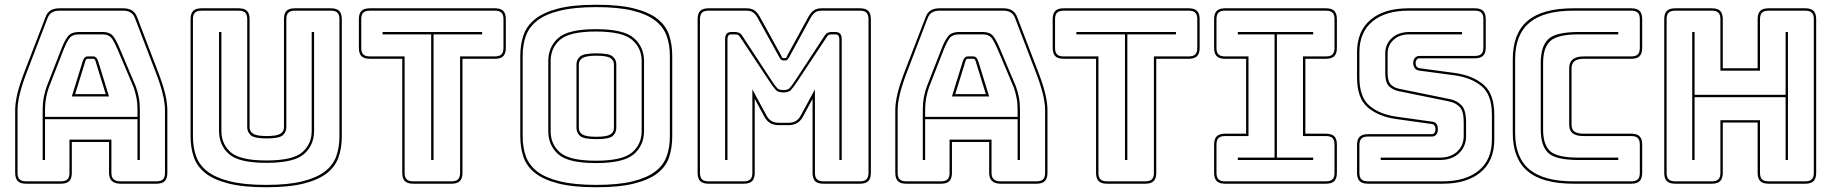

<svg xmlns="http://www.w3.org/2000/svg" viewBox="-20 -765 7741 810"><path d="M170 -303V-272H560V-303Q560 -330 555.5 -353Q551 -376 544 -396L475 -559Q464 -585 452 -602.5Q440 -620 412 -620H314Q284 -620 272 -602.5Q260 -585 250 -560L186 -396Q179 -376 174.5 -353Q170 -330 170 -303ZM330 -510Q334 -519 338.5 -523Q343 -527 349 -527H374Q380 -527 384.5 -523Q389 -519 393 -510L440 -358H283ZM383 -507 384 -506Q382 -510 380 -513.5Q378 -517 374 -517H349Q345 -517 343 -513.5Q341 -510 339 -506L340 -507L297 -368H426ZM560 -90V-262H170V-90H160V-303Q160 -331 164.5 -354.5Q169 -378 177 -400L241 -564Q252 -592 266 -611Q280 -630 314 -630H412Q445 -630 458.5 -611Q472 -592 484 -563L553 -400Q561 -378 565.5 -354.5Q570 -331 570 -303V-90ZM273 -36V-176H450V-36Q450 -17 459.5 -8.5Q469 0 489 0H640Q659 0 667.5 -8.5Q676 -17 676 -36V-300Q676 -330 666.5 -369Q657 -408 637 -460L550 -687Q544 -704 531.5 -712Q519 -720 500 -720H231Q211 -720 198.5 -712Q186 -704 180 -687L93 -460Q73 -408 63.5 -369Q54 -330 54 -300V-36Q54 -17 62.5 -8.5Q71 0 90 0H237Q256 0 264.5 -8.5Q273 -17 273 -36ZM90 10Q66 10 55 -1Q44 -12 44 -36V-300Q44 -331 53.5 -370.5Q63 -410 84 -464L171 -690Q178 -711 192.5 -720.5Q207 -730 231 -730H500Q523 -730 537.5 -720.5Q552 -711 559 -691L646 -464Q667 -410 676.5 -370.5Q686 -331 686 -300V-36Q686 -12 675 -1Q664 10 640 10H489Q464 10 452 -1.5Q440 -13 440 -36V-166H283V-36Q283 -12 272 -1Q261 10 237 10Z M1422 -684V-189Q1422 -142 1408.5 -102.5Q1395 -63 1360 -35Q1325 -7 1262.5 9Q1200 25 1103 25Q1006 25 943.5 9Q881 -7 846 -35Q811 -63 797.5 -102.5Q784 -142 784 -189V-684Q784 -708 795 -719Q806 -730 830 -730H987Q1011 -730 1022 -719Q1033 -708 1033 -684V-228Q1033 -210 1048.5 -200.5Q1064 -191 1105 -191Q1147 -191 1162.5 -200.5Q1178 -210 1178 -228V-684Q1178 -708 1188.5 -719Q1199 -730 1224 -730H1376Q1400 -730 1411 -719Q1422 -708 1422 -684ZM1412 -189V-684Q1412 -703 1403.5 -711.5Q1395 -720 1376 -720H1224Q1205 -720 1196.5 -711.5Q1188 -703 1188 -684V-228Q1188 -208 1173 -194.5Q1158 -181 1105 -181Q1053 -181 1038 -194.5Q1023 -208 1023 -228V-684Q1023 -703 1014.5 -711.5Q1006 -720 987 -720H830Q811 -720 802.5 -711.5Q794 -703 794 -684V-189Q794 -143 807.5 -105.5Q821 -68 855.5 -41.5Q890 -15 950 0Q1010 15 1103 15Q1196 15 1256 0Q1316 -15 1350.5 -41.5Q1385 -68 1398.5 -105.5Q1412 -143 1412 -189ZM904 -630H914V-213Q914 -157 953.5 -122.5Q993 -88 1104 -88Q1215 -88 1255 -122.5Q1295 -157 1295 -213V-630H1305V-213Q1305 -153 1263 -115.5Q1221 -78 1104 -78Q987 -78 945.5 -115.5Q904 -153 904 -213Z M1723 10Q1699 10 1688 -1Q1677 -12 1677 -36V-517H1540Q1516 -517 1505 -528Q1494 -539 1494 -563V-684Q1494 -708 1505 -719Q1516 -730 1540 -730H2068Q2092 -730 2103 -719Q2114 -708 2114 -684V-563Q2114 -539 2103 -528Q2092 -517 2068 -517H1931V-36Q1931 -12 1920 -1Q1909 10 1885 10ZM1885 0Q1904 0 1912.5 -8.5Q1921 -17 1921 -36V-527H2068Q2087 -527 2095.5 -535.5Q2104 -544 2104 -563V-684Q2104 -703 2095.5 -711.5Q2087 -720 2068 -720H1540Q1521 -720 1512.5 -711.5Q1504 -703 1504 -684V-563Q1504 -544 1512.5 -535.5Q1521 -527 1540 -527H1687V-36Q1687 -17 1695.5 -8.5Q1704 0 1723 0ZM1799 -90V-620H1594V-630H2014V-620H1809V-90Z M2816 -530V-189Q2816 -142 2803 -102.5Q2790 -63 2754.5 -35Q2719 -7 2656.5 9Q2594 25 2496 25Q2398 25 2335.5 9Q2273 -7 2237.5 -35Q2202 -63 2188.5 -102.5Q2175 -142 2175 -189V-530Q2175 -577 2188.5 -616.5Q2202 -656 2237.5 -684.5Q2273 -713 2335.5 -729Q2398 -745 2496 -745Q2594 -745 2656.5 -729Q2719 -713 2754.5 -684.5Q2790 -656 2803 -616.5Q2816 -577 2816 -530ZM2806 -189V-530Q2806 -576 2792.5 -613.5Q2779 -651 2744.5 -678Q2710 -705 2649.5 -720Q2589 -735 2496 -735Q2403 -735 2342 -720Q2281 -705 2246.5 -678Q2212 -651 2198.5 -613.5Q2185 -576 2185 -530V-189Q2185 -143 2198.5 -105.5Q2212 -68 2246.5 -41.5Q2281 -15 2342 0Q2403 15 2496 15Q2589 15 2649.5 0Q2710 -15 2744.5 -41.5Q2779 -68 2792.5 -105.5Q2806 -143 2806 -189ZM2697 -212Q2697 -152 2654 -114.5Q2611 -77 2494 -77Q2377 -77 2335 -114.5Q2293 -152 2293 -212V-507Q2293 -567 2335 -604.5Q2377 -642 2494 -642Q2611 -642 2654 -604.5Q2697 -567 2697 -507ZM2303 -212Q2303 -156 2343 -121.5Q2383 -87 2494 -87Q2605 -87 2646 -121.5Q2687 -156 2687 -212V-507Q2687 -563 2646 -597.5Q2605 -632 2494 -632Q2383 -632 2343 -597.5Q2303 -563 2303 -507ZM2412 -225V-494Q2412 -513 2427 -526.5Q2442 -540 2496 -540Q2550 -540 2565 -526.5Q2580 -513 2580 -494V-225Q2580 -205 2565 -191.5Q2550 -178 2496 -178Q2442 -178 2427 -191.5Q2412 -205 2412 -225ZM2422 -494V-225Q2422 -207 2437.5 -197.5Q2453 -188 2496 -188Q2539 -188 2554.5 -197.5Q2570 -207 2570 -225V-494Q2570 -511 2554.5 -520.5Q2539 -530 2496 -530Q2454 -530 2438 -520.5Q2422 -511 2422 -494Z M3285 -385Q3303 -385 3311 -393Q3319 -401 3336 -427L3458 -613Q3464 -623 3471.5 -626.5Q3479 -630 3487 -630H3504Q3518 -630 3524.5 -622.5Q3531 -615 3531 -599V-90H3521V-599Q3521 -607 3517.5 -613.5Q3514 -620 3504 -620H3489Q3482 -620 3477 -618Q3472 -616 3466 -606L3344 -422Q3326 -395 3316.5 -385Q3307 -375 3285 -375Q3263 -375 3253.5 -385Q3244 -395 3226 -422L3104 -606Q3098 -616 3092.5 -618Q3087 -620 3080 -620H3065Q3055 -620 3052 -613.5Q3049 -607 3049 -599V-90H3039V-599Q3039 -615 3045.5 -622.5Q3052 -630 3065 -630H3082Q3090 -630 3098 -626.5Q3106 -623 3112 -613L3234 -427Q3251 -401 3259 -393Q3267 -385 3285 -385ZM3118 0Q3137 0 3145.5 -8.5Q3154 -17 3154 -36V-388L3213 -279Q3222 -262 3234.5 -254.5Q3247 -247 3266 -247H3306Q3325 -247 3337.5 -254.5Q3350 -262 3359 -279L3418 -388V-36Q3418 -17 3426.5 -8.5Q3435 0 3454 0H3608Q3627 0 3635.5 -8.5Q3644 -17 3644 -36V-684Q3644 -703 3635.5 -711.5Q3627 -720 3608 -720H3446Q3430 -720 3419.5 -713Q3409 -706 3400 -690L3311 -527Q3306 -518 3302.5 -514Q3299 -510 3293 -510H3284Q3278 -510 3274.5 -514Q3271 -518 3266 -527L3176 -690Q3167 -706 3156.5 -713Q3146 -720 3130 -720H2969Q2950 -720 2941.5 -711.5Q2933 -703 2933 -684V-36Q2933 -17 2941.5 -8.5Q2950 0 2969 0ZM3118 10H2969Q2945 10 2934 -1Q2923 -12 2923 -36V-684Q2923 -708 2934 -719Q2945 -730 2969 -730H3130Q3149 -730 3161.5 -722Q3174 -714 3185 -695L3275 -532Q3277 -528 3278.5 -524Q3280 -520 3284 -520H3293Q3297 -520 3298.5 -524Q3300 -528 3302 -532L3391 -695Q3402 -714 3414.5 -722Q3427 -730 3446 -730H3608Q3632 -730 3643 -719Q3654 -708 3654 -684V-36Q3654 -12 3643 -1Q3632 10 3608 10H3454Q3429 10 3418.5 -1Q3408 -12 3408 -36V-348L3368 -274Q3358 -255 3343 -246Q3328 -237 3306 -237H3266Q3244 -237 3229 -246Q3214 -255 3204 -274L3164 -348V-36Q3164 -12 3153 -1Q3142 10 3118 10Z M3883 -303V-272H4273V-303Q4273 -330 4268.5 -353Q4264 -376 4257 -396L4188 -559Q4177 -585 4165 -602.5Q4153 -620 4125 -620H4027Q3997 -620 3985 -602.5Q3973 -585 3963 -560L3899 -396Q3892 -376 3887.5 -353Q3883 -330 3883 -303ZM4043 -510Q4047 -519 4051.5 -523Q4056 -527 4062 -527H4087Q4093 -527 4097.5 -523Q4102 -519 4106 -510L4153 -358H3996ZM4096 -507 4097 -506Q4095 -510 4093 -513.5Q4091 -517 4087 -517H4062Q4058 -517 4056 -513.5Q4054 -510 4052 -506L4053 -507L4010 -368H4139ZM4273 -90V-262H3883V-90H3873V-303Q3873 -331 3877.5 -354.5Q3882 -378 3890 -400L3954 -564Q3965 -592 3979 -611Q3993 -630 4027 -630H4125Q4158 -630 4171.5 -611Q4185 -592 4197 -563L4266 -400Q4274 -378 4278.5 -354.5Q4283 -331 4283 -303V-90ZM3986 -36V-176H4163V-36Q4163 -17 4172.5 -8.5Q4182 0 4202 0H4353Q4372 0 4380.5 -8.5Q4389 -17 4389 -36V-300Q4389 -330 4379.5 -369Q4370 -408 4350 -460L4263 -687Q4257 -704 4244.5 -712Q4232 -720 4213 -720H3944Q3924 -720 3911.5 -712Q3899 -704 3893 -687L3806 -460Q3786 -408 3776.5 -369Q3767 -330 3767 -300V-36Q3767 -17 3775.5 -8.5Q3784 0 3803 0H3950Q3969 0 3977.5 -8.5Q3986 -17 3986 -36ZM3803 10Q3779 10 3768 -1Q3757 -12 3757 -36V-300Q3757 -331 3766.5 -370.5Q3776 -410 3797 -464L3884 -690Q3891 -711 3905.5 -720.5Q3920 -730 3944 -730H4213Q4236 -730 4250.5 -720.5Q4265 -711 4272 -691L4359 -464Q4380 -410 4389.5 -370.5Q4399 -331 4399 -300V-36Q4399 -12 4388 -1Q4377 10 4353 10H4202Q4177 10 4165 -1.5Q4153 -13 4153 -36V-166H3996V-36Q3996 -12 3985 -1Q3974 10 3950 10Z M4650 10Q4626 10 4615 -1Q4604 -12 4604 -36V-517H4467Q4443 -517 4432 -528Q4421 -539 4421 -563V-684Q4421 -708 4432 -719Q4443 -730 4467 -730H4995Q5019 -730 5030 -719Q5041 -708 5041 -684V-563Q5041 -539 5030 -528Q5019 -517 4995 -517H4858V-36Q4858 -12 4847 -1Q4836 10 4812 10ZM4812 0Q4831 0 4839.5 -8.5Q4848 -17 4848 -36V-527H4995Q5014 -527 5022.5 -535.5Q5031 -544 5031 -563V-684Q5031 -703 5022.5 -711.5Q5014 -720 4995 -720H4467Q4448 -720 4439.5 -711.5Q4431 -703 4431 -684V-563Q4431 -544 4439.5 -535.5Q4448 -527 4467 -527H4614V-36Q4614 -17 4622.5 -8.5Q4631 0 4650 0ZM4726 -90V-620H4521V-630H4941V-620H4736V-90Z M5148 10Q5124 10 5113 -1Q5102 -12 5102 -36V-155Q5102 -179 5113 -190Q5124 -201 5148 -201H5237V-517H5148Q5124 -517 5113 -528Q5102 -539 5102 -563V-684Q5102 -708 5113 -719Q5124 -730 5148 -730H5574Q5598 -730 5609 -719Q5620 -708 5620 -684V-563Q5620 -539 5609 -528Q5598 -517 5574 -517H5487V-201H5574Q5598 -201 5609 -190Q5620 -179 5620 -155V-36Q5620 -12 5609 -1Q5598 10 5574 10ZM5148 0H5574Q5593 0 5601.5 -8.5Q5610 -17 5610 -36V-155Q5610 -174 5601.5 -182.5Q5593 -191 5574 -191H5477V-527H5574Q5593 -527 5601.5 -535.5Q5610 -544 5610 -563V-684Q5610 -703 5601.5 -711.5Q5593 -720 5574 -720H5148Q5129 -720 5120.5 -711.5Q5112 -703 5112 -684V-563Q5112 -544 5120.5 -535.5Q5129 -527 5148 -527H5247V-191H5148Q5129 -191 5120.5 -182.5Q5112 -174 5112 -155V-36Q5112 -17 5120.5 -8.5Q5129 0 5148 0ZM5520 -90H5202V-100H5357V-620H5202V-630H5520V-620H5367V-100H5520Z M6284 -176Q6284 -86 6226 -38Q6168 10 6067 10H5751Q5727 10 5716 -1Q5705 -12 5705 -36V-153Q5705 -177 5716 -188Q5727 -199 5751 -199H6020Q6028 -199 6032 -205Q6036 -211 6036 -218Q6036 -229 6032 -235Q6028 -241 6019 -242L5869 -263Q5794 -274 5749.5 -312.5Q5705 -351 5705 -439V-544Q5705 -634 5762.5 -682Q5820 -730 5922 -730H6202Q6226 -730 6237 -719Q6248 -708 6248 -684V-565Q6248 -541 6237 -530Q6226 -519 6202 -519H5969Q5961 -519 5956.5 -513Q5952 -507 5952 -499Q5952 -490 5956.5 -484Q5961 -478 5970 -477L6119 -457Q6194 -446 6239 -407.5Q6284 -369 6284 -281ZM6067 0Q6163 0 6218.5 -45.5Q6274 -91 6274 -176V-281Q6274 -365 6231 -401Q6188 -437 6118 -447L5969 -467Q5956 -468 5949 -477Q5942 -486 5942 -499Q5942 -512 5949 -520.5Q5956 -529 5969 -529H6202Q6221 -529 6229.5 -537.5Q6238 -546 6238 -565V-684Q6238 -703 6229.5 -711.5Q6221 -720 6202 -720H5922Q5825 -720 5770 -674.5Q5715 -629 5715 -544V-439Q5715 -355 5757.5 -319Q5800 -283 5870 -273L6020 -252Q6033 -251 6039.5 -243Q6046 -235 6046 -218Q6046 -206 6039.5 -197.5Q6033 -189 6020 -189H5751Q5732 -189 5723.5 -180.5Q5715 -172 5715 -153V-36Q5715 -17 5723.5 -8.5Q5732 0 5751 0ZM6148 -630V-620H5926Q5884 -620 5859 -597Q5834 -574 5834 -539V-457Q5834 -422 5848 -408Q5862 -394 5885 -390L6096 -347Q6126 -341 6145.5 -321Q6165 -301 6165 -249V-191Q6165 -147 6135 -118.5Q6105 -90 6054 -90H5805V-100H6054Q6100 -100 6127.5 -125.5Q6155 -151 6155 -191V-249Q6155 -296 6138.5 -313.5Q6122 -331 6094 -337L5883 -380Q5857 -385 5840.5 -400.5Q5824 -416 5824 -457V-539Q5824 -579 5852 -604.5Q5880 -630 5926 -630Z M6908 -36Q6908 -12 6897 -1Q6886 10 6862 10H6618Q6487 10 6424.5 -43Q6362 -96 6362 -204V-515Q6362 -624 6424.5 -677Q6487 -730 6618 -730H6862Q6886 -730 6897 -719Q6908 -708 6908 -684V-563Q6908 -539 6897 -528Q6886 -517 6862 -517H6661Q6636 -517 6623 -507.5Q6610 -498 6610 -477V-239Q6610 -218 6623 -209.5Q6636 -201 6661 -201H6862Q6886 -201 6897 -190Q6908 -179 6908 -155ZM6862 0Q6881 0 6889.5 -8.5Q6898 -17 6898 -36V-155Q6898 -174 6889.5 -182.5Q6881 -191 6862 -191H6661Q6630 -191 6615 -202.5Q6600 -214 6600 -239V-477Q6600 -502 6615 -514.5Q6630 -527 6661 -527H6862Q6881 -527 6889.5 -535.5Q6898 -544 6898 -563V-684Q6898 -703 6889.5 -711.5Q6881 -720 6862 -720H6618Q6493 -720 6432.5 -669.5Q6372 -619 6372 -515V-204Q6372 -100 6432.5 -50Q6493 0 6618 0ZM6807 -100V-90H6640Q6543 -90 6511.5 -120Q6480 -150 6480 -219V-499Q6480 -570 6512 -600Q6544 -630 6640 -630H6807V-620H6640Q6552 -620 6521 -592.5Q6490 -565 6490 -499V-219Q6490 -154 6520 -127Q6550 -100 6640 -100Z M7119 -90V-630H7129V-365H7513V-630H7523V-90H7513V-355H7129V-90ZM7202 0Q7221 0 7229.5 -8.5Q7238 -17 7238 -36V-258H7405V-36Q7405 -17 7413.5 -8.5Q7422 0 7441 0H7596Q7615 0 7623.5 -8.5Q7632 -17 7632 -36V-684Q7632 -703 7623.5 -711.5Q7615 -720 7596 -720H7441Q7422 -720 7413.5 -711.5Q7405 -703 7405 -684V-467H7238V-684Q7238 -703 7229.5 -711.5Q7221 -720 7202 -720H7047Q7028 -720 7019.5 -711.5Q7011 -703 7011 -684V-36Q7011 -17 7019.5 -8.5Q7028 0 7047 0ZM7047 10Q7023 10 7012 -1Q7001 -12 7001 -36V-684Q7001 -708 7012 -719Q7023 -730 7047 -730H7202Q7226 -730 7237 -719Q7248 -708 7248 -684V-477H7395V-684Q7395 -708 7406 -719Q7417 -730 7441 -730H7596Q7620 -730 7631 -719Q7642 -708 7642 -684V-36Q7642 -12 7631 -1Q7620 10 7596 10H7441Q7417 10 7406 -1Q7395 -12 7395 -36V-248H7248V-36Q7248 -12 7237 -1Q7226 10 7202 10Z"/></svg>

Font: Bungee Outline
Style: Regular
Weight: 400
Designer: David Jonathan Ross
Foundry: David Jonathan Ross
Version: Version 1.001;PS 1.0;hotconv 1.0.72;makeotf.lib2.5.5900